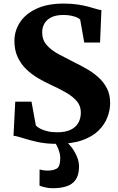

<svg xmlns="http://www.w3.org/2000/svg" viewBox="-20 -772 644 1045"><path d="M290.5 11Q230 11 183 0.5Q136 -10 103.5 -20.8Q71 -31.5 53.5 -33L63 -218.5H151.5L175 -89.5Q182.5 -80.5 198.5 -72Q214.5 -63.5 237.8 -57.8Q261 -52 290.5 -52Q335.5 -52 364 -65.5Q392.5 -79 406.2 -103.2Q420 -127.5 420 -159.5Q420 -195 398.5 -220.8Q377 -246.5 338.8 -268.5Q300.5 -290.5 249 -314Q220 -327.5 187 -346.8Q154 -366 124.5 -393.8Q95 -421.5 76.8 -459.8Q58.5 -498 58.5 -549.5Q58.5 -603.5 88.2 -649.8Q118 -696 177.8 -724.2Q237.5 -752.5 326.5 -752.5Q369 -752.5 402 -747.5Q435 -742.5 460.2 -735.8Q485.5 -729 503.2 -723.5Q521 -718 532 -717L524.5 -540.5H438.5L416.5 -665Q412.5 -671 399.5 -676.8Q386.5 -682.5 367.8 -686.5Q349 -690.5 325.5 -690.5Q284.5 -690.5 259.2 -677.8Q234 -665 221.8 -643.8Q209.5 -622.5 209.5 -596Q209.5 -555 234 -527Q258.5 -499 299.2 -477Q340 -455 387 -431.5Q418 -416.5 451.8 -397.2Q485.5 -378 514.5 -352.2Q543.5 -326.5 561.5 -292Q579.5 -257.5 579.5 -211.5Q579.5 -173 564.5 -133.5Q549.5 -94 516.2 -61.2Q483 -28.5 427.5 -8.8Q372 11 290.5 11ZM266 252.5Q248.5 252.5 228.2 248.2Q208 244 195 238.5L195.5 150Q205.5 153.5 218.2 155Q231 156.5 237 156.5Q271.5 156.5 289.8 145Q308 133.5 308 88Q308 70 302 51.8Q296 33.5 288.5 19.2Q281 5 275.5 0H321H341Q352 7.5 368.8 28.8Q385.5 50 398.5 79.8Q411.5 109.5 410 143Q408 184 390.5 208Q373 232 341.5 242.2Q310 252.5 266 252.5Z"/></svg>

Font: Merriweather 28pt ExtraBold
Style: Regular
Weight: 800
Version: Version 2.100